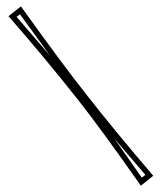

<svg xmlns="http://www.w3.org/2000/svg" viewBox="-20 -529 518 605"><path d="M462.9 24.9 423.8 56.2Q298.8 -122.1 227.1 -212.9Q123.5 -344.2 6.8 -478L45.9 -508.8Q177.7 -325.2 253.9 -229Q339.8 -119.1 462.9 24.9ZM438 22 340.8 -91.8 426.8 30.8ZM138.2 -353 43 -483.9 32.2 -476.1Z"/></svg>

Font: FoglihtenNo01
Style: Regular
Weight: 500
Version: Version 0.61